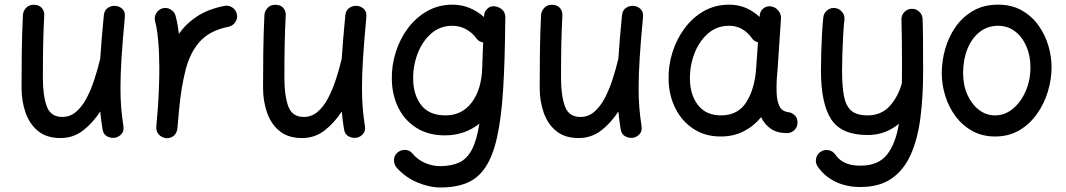

<svg xmlns="http://www.w3.org/2000/svg" viewBox="-20 -555 4638 835"><path d="M522.9 -480.5Q513.2 -376 508.5 -302.7Q503.9 -229.5 503.9 -172.9Q503.9 -126 507.1 -86.7Q510.3 -47.4 516.6 -7.3Q520 13.7 509.3 26.6Q498.5 39.6 482.9 43.5Q464.8 47.4 447.3 38.8Q429.7 30.3 425.8 7.3Q419.4 -32.7 416 -70.3Q383.8 -20.5 341.1 12.5Q298.3 45.4 243.2 45.4Q183.6 45.4 146.2 15.4Q108.9 -14.6 91.3 -64.7Q73.7 -114.7 73.7 -173.8Q73.7 -251 74.7 -329.3Q75.7 -407.7 79.6 -489.3Q80.6 -506.3 93 -520.3Q105.5 -534.2 127 -534.2Q149.4 -534.2 161.4 -520.8Q173.3 -507.3 172.4 -489.3Q168.9 -423.3 167.7 -361.6Q166.5 -299.8 166.5 -215.8Q166.5 -139.2 183.3 -92.8Q200.2 -46.4 251 -46.4Q284.7 -46.4 310.8 -68.6Q336.9 -90.8 356.4 -127.9Q376 -165 390.6 -210Q405.3 -254.9 416 -300.3V-301.3Q418.5 -341.3 422.4 -387.9Q426.3 -434.6 431.6 -489.3Q434.1 -511.2 449.7 -521.2Q465.3 -531.2 482.9 -529.3Q500 -527.8 512.7 -515.6Q525.4 -503.4 522.9 -480.5Z M701.2 45.9Q694.3 44.9 688 42Q665 32.2 660.2 8.3Q660.2 7.8 660.2 7.3Q660.2 6.8 660.2 6.3Q659.2 1 659.7 -4.9Q659.7 -6.3 660.2 -7.8Q661.6 -26.9 663.1 -45.9Q664.6 -64.9 666.5 -83.5Q669.4 -125 671.1 -170.2Q672.9 -215.3 672.9 -259.8Q672.9 -322.3 668 -377.2Q663.1 -432.1 654.8 -460.9Q649.4 -479 658.7 -496.1Q668 -513.2 686 -518.6Q704.1 -523.9 720.9 -514.6Q737.8 -505.4 743.2 -487.3Q748 -470.2 751.7 -450.2Q755.4 -430.2 757.8 -407.7Q789.6 -452.6 837.6 -484.1Q885.7 -515.6 956.1 -529.3Q974.6 -533.2 990.7 -522.2Q1006.8 -511.2 1010.3 -492.7Q1014.2 -474.6 1003.2 -458.5Q992.2 -442.4 973.6 -438.5Q893.6 -422.9 850.3 -375.5Q807.1 -328.1 787.6 -252.7Q768.1 -177.2 758.8 -78.1Q755.4 -33.2 751.5 4.4Q751 10.3 748.5 16.1Q748.5 16.1 748.5 16.6Q748 17.1 748 17.6Q738.8 40.5 714.4 45.4Q713.4 45.4 712.9 45.4Q712.9 45.4 712.4 45.4Q707 46.4 701.2 45.9Z M1573.2 -480.5Q1563.5 -376 1558.8 -302.7Q1554.2 -229.5 1554.2 -172.9Q1554.2 -126 1557.4 -86.7Q1560.5 -47.4 1566.9 -7.3Q1570.3 13.7 1559.6 26.6Q1548.8 39.6 1533.2 43.5Q1515.1 47.4 1497.6 38.8Q1480 30.3 1476.1 7.3Q1469.7 -32.7 1466.3 -70.3Q1434.1 -20.5 1391.4 12.5Q1348.6 45.4 1293.5 45.4Q1233.9 45.4 1196.5 15.4Q1159.2 -14.6 1141.6 -64.7Q1124 -114.7 1124 -173.8Q1124 -251 1125 -329.3Q1126 -407.7 1129.9 -489.3Q1130.9 -506.3 1143.3 -520.3Q1155.8 -534.2 1177.2 -534.2Q1199.7 -534.2 1211.7 -520.8Q1223.6 -507.3 1222.7 -489.3Q1219.2 -423.3 1218 -361.6Q1216.8 -299.8 1216.8 -215.8Q1216.8 -139.2 1233.6 -92.8Q1250.5 -46.4 1301.3 -46.4Q1335 -46.4 1361.1 -68.6Q1387.2 -90.8 1406.7 -127.9Q1426.3 -165 1440.9 -210Q1455.6 -254.9 1466.3 -300.3V-301.3Q1468.8 -341.3 1472.7 -387.9Q1476.6 -434.6 1481.9 -489.3Q1484.4 -511.2 1500 -521.2Q1515.6 -531.2 1533.2 -529.3Q1550.3 -527.8 1563 -515.6Q1575.7 -503.4 1573.2 -480.5Z M2126 -527.8H2127.9Q2130.9 -527.8 2133.8 -527.3Q2140.6 -526.4 2147.5 -523.4Q2175.3 -511.2 2177.2 -485.4Q2178.2 -480.5 2177.7 -475.6L2177.2 -456.5Q2175.8 -287.1 2168 -164.6Q2160.2 -42 2142.1 40Q2124 122.1 2092.5 170.4Q2061 218.8 2012.7 239.5Q1964.4 260.3 1896 260.3Q1847.2 260.3 1795.4 238.5Q1743.7 216.8 1706.1 175.3Q1693.4 161.1 1693.4 141.8Q1693.4 122.6 1707 109.9Q1721.2 96.7 1741 96.9Q1760.7 97.2 1772.5 111.3Q1797.4 141.1 1830.1 154.3Q1862.8 167.5 1893.1 167.5Q1943.4 167.5 1977.3 151.6Q2011.2 135.7 2032.2 95.7Q2053.2 55.7 2064.9 -17.1Q2034.2 7.3 1996.3 20.5Q1958.5 33.7 1914.6 33.7Q1843.8 33.7 1792.5 2Q1741.2 -29.8 1713.4 -84.5Q1685.5 -139.2 1684.1 -208.5Q1682.6 -270 1701.2 -328.4Q1719.7 -386.7 1754.6 -433.1Q1789.6 -479.5 1838.6 -507.1Q1887.7 -534.7 1947.8 -534.7Q1986.8 -534.7 2021.2 -520.8Q2055.7 -506.8 2085 -481L2085.4 -487.8Q2086.4 -504.9 2098.6 -516.1Q2109.9 -528.3 2126 -527.8ZM1917.5 -53.2Q1989.7 -53.2 2032 -109.9Q2074.2 -166.5 2077.1 -259.8L2081.1 -370.1Q2060.1 -374 2049.3 -391.6Q2032.7 -413.6 2006.1 -428.2Q1979.5 -442.9 1947.3 -442.9Q1893.6 -442.9 1854.7 -408.7Q1815.9 -374.5 1795.7 -320.6Q1775.4 -266.6 1776.9 -207Q1778.8 -139.2 1813.2 -96.2Q1847.7 -53.2 1917.5 -53.2Z M2776.4 -480.5Q2766.6 -376 2762 -302.7Q2757.3 -229.5 2757.3 -172.9Q2757.3 -126 2760.5 -86.7Q2763.7 -47.4 2770 -7.3Q2773.4 13.7 2762.7 26.6Q2752 39.6 2736.3 43.5Q2718.3 47.4 2700.7 38.8Q2683.1 30.3 2679.2 7.3Q2672.9 -32.7 2669.4 -70.3Q2637.2 -20.5 2594.5 12.5Q2551.8 45.4 2496.6 45.4Q2437 45.4 2399.7 15.4Q2362.3 -14.6 2344.7 -64.7Q2327.1 -114.7 2327.1 -173.8Q2327.1 -251 2328.1 -329.3Q2329.1 -407.7 2333 -489.3Q2334 -506.3 2346.4 -520.3Q2358.9 -534.2 2380.4 -534.2Q2402.8 -534.2 2414.8 -520.8Q2426.8 -507.3 2425.8 -489.3Q2422.4 -423.3 2421.1 -361.6Q2419.9 -299.8 2419.9 -215.8Q2419.9 -139.2 2436.8 -92.8Q2453.6 -46.4 2504.4 -46.4Q2538.1 -46.4 2564.2 -68.6Q2590.3 -90.8 2609.9 -127.9Q2629.4 -165 2644 -210Q2658.7 -254.9 2669.4 -300.3V-301.3Q2671.9 -341.3 2675.8 -387.9Q2679.7 -434.6 2685.1 -489.3Q2687.5 -511.2 2703.1 -521.2Q2718.8 -531.2 2736.3 -529.3Q2753.4 -527.8 2766.1 -515.6Q2778.8 -503.4 2776.4 -480.5Z M3402.3 23.9Q3359.9 23.9 3332.5 5.1Q3305.2 -13.7 3290 -45.4Q3258.3 -6.3 3214.1 16.1Q3169.9 38.6 3114.3 38.6Q3046.4 38.6 2996.1 5.6Q2945.8 -27.3 2917.5 -83.3Q2889.2 -139.2 2887.7 -208.5Q2886.2 -269.5 2904.5 -327.6Q2922.9 -385.7 2957.8 -432.6Q2992.7 -479.5 3041.7 -507.1Q3090.8 -534.7 3151.4 -534.7Q3190.4 -534.7 3223.1 -520.8Q3255.9 -506.8 3283.7 -481.4L3284.2 -487.8Q3285.2 -506.3 3299.6 -518.1Q3314 -529.8 3332.5 -527.3Q3351.6 -524.9 3364.5 -509.5Q3377.4 -494.1 3376.5 -475.6L3361.3 -247.1Q3360.4 -233.9 3358.9 -221.2Q3357.4 -201.7 3357.2 -180.2Q3356.9 -158.7 3357.9 -143.6Q3359.9 -113.8 3370.6 -91.6Q3381.3 -69.3 3415.5 -65.9Q3427.2 -62.5 3437.7 -52.2Q3448.2 -42 3448.2 -22Q3448.7 -2.9 3435.1 10.5Q3421.4 23.9 3402.3 23.9ZM3115.2 -53.2Q3189.5 -53.2 3226.1 -111.3Q3262.7 -169.4 3268.6 -259.8L3276.4 -371.1Q3257.3 -376 3248 -391.6Q3231.4 -414.6 3207 -428.7Q3182.6 -442.9 3150.9 -442.9Q3096.7 -442.9 3057.9 -408.2Q3019 -373.5 2999 -319.6Q2979 -265.6 2980.5 -207Q2982.4 -139.2 3017.1 -96.2Q3051.8 -53.2 3115.2 -53.2Z M3611.3 -520Q3629.9 -518.1 3642.3 -502.9Q3654.8 -487.8 3652.3 -469.2Q3648.9 -438.5 3646.7 -397.9Q3644.5 -357.4 3643.3 -317.6Q3642.1 -277.8 3642.1 -248.5Q3642.1 -178.7 3650.6 -135.7Q3659.2 -92.8 3683.1 -73Q3707 -53.2 3752.9 -53.2Q3811 -53.2 3847.7 -92Q3884.3 -130.9 3902.3 -192.9Q3902.3 -210.4 3902.6 -229Q3902.8 -247.6 3902.8 -266.6Q3902.8 -329.6 3902.1 -382.8Q3901.4 -436 3900.4 -468.8Q3899.4 -487.8 3912.4 -502Q3925.3 -516.1 3944.3 -516.6Q3963.4 -517.6 3977.5 -504.4Q3991.7 -491.2 3992.2 -472.7Q3993.7 -439.9 3994.1 -385.7Q3994.6 -331.5 3994.6 -243.2Q3994.6 -134.8 3982.9 -43.2Q3971.2 48.3 3941.4 116Q3911.6 183.6 3858.4 220.9Q3805.2 258.3 3721.7 258.3Q3660.2 258.3 3612.5 234.9Q3564.9 211.4 3536.1 169.4Q3525.4 153.8 3529.1 134.8Q3532.7 115.7 3548.3 105.5Q3564 94.7 3583 98.1Q3602.1 101.6 3612.8 117.2Q3628.4 140.6 3655 153.1Q3681.6 165.5 3721.7 165.5Q3799.3 165.5 3837.2 117.9Q3875 70.3 3889.2 -16.6Q3861.8 6.3 3827.6 19.3Q3793.5 32.2 3752.9 32.2Q3639.6 32.2 3595 -35.9Q3550.3 -104 3550.3 -248.5Q3550.3 -281.7 3551.5 -324Q3552.7 -366.2 3554.9 -407.7Q3557.1 -449.2 3560.5 -479.5Q3562.5 -498 3577.6 -510.3Q3592.8 -522.5 3611.3 -520Z M4320.8 -534.7Q4379.4 -534.7 4422.9 -510.3Q4466.3 -485.8 4495.4 -445.8Q4524.4 -405.8 4538.8 -357.9Q4553.2 -310.1 4553.2 -262.7Q4553.2 -210.9 4537.4 -157.7Q4521.5 -104.5 4490.2 -60.1Q4459 -15.6 4413.3 11.5Q4367.7 38.6 4307.6 38.6Q4252.4 38.6 4209.2 14.9Q4166 -8.8 4136.2 -48.6Q4106.4 -88.4 4091.1 -137.5Q4075.7 -186.5 4075.7 -237.3Q4075.7 -289.6 4090.6 -342Q4105.5 -394.5 4135.7 -438Q4166 -481.4 4212.2 -508.1Q4258.3 -534.7 4320.8 -534.7ZM4320.8 -442.9Q4274.4 -442.9 4240 -415.5Q4205.6 -388.2 4187 -341.6Q4168.5 -294.9 4168.5 -237.3Q4168.5 -184.1 4187.3 -142.6Q4206.1 -101.1 4237.5 -77.1Q4269 -53.2 4307.6 -53.2Q4350.1 -53.2 4385 -82Q4419.9 -110.8 4440.7 -158.7Q4461.4 -206.5 4461.4 -262.7Q4461.4 -312 4443.8 -353Q4426.3 -394 4394.5 -418.5Q4362.8 -442.9 4320.8 -442.9Z"/></svg>

Font: Mikhak Medium
Style: Regular
Weight: 500
Designer: Amin Abedi
Version: Version 3.3